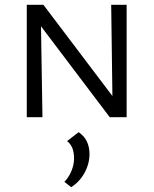

<svg xmlns="http://www.w3.org/2000/svg" viewBox="-20 -486 637 796"><path d="M505 -466V0H435L150 -377L156 0H91V-466H160L446 -88L441 -466ZM351 153Q351 193 330.5 230.5Q310 268 275 290L247 268Q266 248 276.5 222Q287 196 287 171Q287 120 258 99L306 62Q351 92 351 153Z"/></svg>

Font: Ysabeau SC
Style: Regular
Weight: 400
Designer: Christian Thalmann (Catharsis Fonts)
Version: Version 0.003